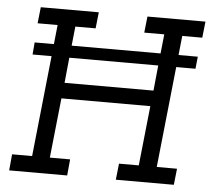

<svg xmlns="http://www.w3.org/2000/svg" viewBox="-49 -702 831 755"><g transform="rotate(5 367.0 -325.0)"><path d="M442 -64H520L545 -300H194L169 -64H249L243 0H14L20 -64H99L141 -462H66L70 -510H146L154 -586H75L82 -650H311L304 -586H224L216 -510H567L575 -586H496L503 -650H732L725 -586H646L638 -510H714L709 -462H633L591 -64H671L664 0H435ZM201 -362H552L562 -462H211Z"/></g></svg>

Font: Zilla Slab Regular
Style: Italic
Weight: 400
Italic angle: -6°
Designer: Typotheque.com
Foundry: Typotheque type foundry
Version: Version 1.1; 2017; ttfautohint (v1.6)